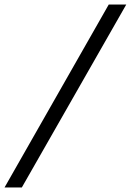

<svg xmlns="http://www.w3.org/2000/svg" viewBox="-20 -720 575 844"><path d="M535 -700 76 104H0L458 -700Z"/></svg>

Font: Kulim Park
Style: Italic
Weight: 400
Italic angle: -8°
Designer: Noponies / Dale Sattler
Foundry: Noponies
Version: Version 1.000; ttfautohint (v1.8.3)